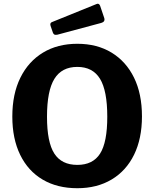

<svg xmlns="http://www.w3.org/2000/svg" viewBox="-20 -983 814 1013"><path d="M388 10Q282 10 205 -35.5Q128 -81 86.5 -166Q45 -251 45 -368Q45 -487 87.5 -573Q130 -659 207 -705.5Q284 -752 388 -752Q492 -752 568.5 -705.5Q645 -659 687 -573.5Q729 -488 729 -369Q729 -252 687.5 -167Q646 -82 569 -36Q492 10 388 10ZM388 -113Q470 -113 508 -172.5Q546 -232 546 -367Q546 -505 507.5 -567.5Q469 -630 388 -630Q306 -630 267 -567Q228 -504 228 -367Q228 -233 266.5 -173Q305 -113 388 -113ZM508 -953 530 -888Q536 -868 514 -862L283 -800Q272 -798 267 -800.5Q262 -803 259 -811L247 -846Q242 -861 253 -866L490 -962Q502 -967 508 -953Z"/></svg>

Font: Libre Franklin Thin
Style: Bold
Weight: 700
Version: Version 3.000